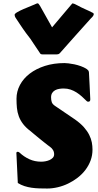

<svg xmlns="http://www.w3.org/2000/svg" viewBox="-20 -1090 577 1136"><path d="M77.1 -181.6Q77.1 -182.1 76.9 -182.6Q76.7 -183.1 76.7 -183.6Q76.7 -191.9 85.4 -191.9Q89.8 -191.9 95.2 -187.5Q121.6 -162.6 153.8 -147.9Q186 -133.3 224.1 -133.3Q234.4 -133.3 247.6 -135.5Q260.7 -137.7 272.5 -142.8Q284.2 -147.9 292.2 -156.2Q300.3 -164.6 300.3 -177.2Q300.3 -191.4 293.5 -202.6Q286.6 -213.9 275.4 -221.7Q271 -224.6 262.2 -231.4Q253.4 -238.3 242.2 -247.1Q231 -255.9 218.8 -265.9Q206.5 -275.9 195.6 -284.9Q184.6 -293.9 175.8 -301.3Q167 -308.6 162.6 -312.5Q133.8 -334 116.9 -356Q100.1 -377.9 91.3 -401.9Q82.5 -425.8 80.1 -451.4Q77.6 -477.1 77.6 -505.9Q77.6 -548.8 98.1 -587.4Q118.7 -626 156 -654.5Q193.4 -683.1 245.6 -700Q297.9 -716.8 361.8 -716.8Q369.6 -716.8 385.3 -715.1Q400.9 -713.4 419.7 -709.5Q438.5 -705.6 458 -698.7Q477.5 -691.9 493.7 -681.2Q499 -677.2 502.2 -673.3Q505.4 -669.4 506.3 -661.1Q508.8 -621.6 510.3 -583.3Q511.7 -544.9 514.2 -502Q514.2 -493.7 510.7 -491Q507.3 -488.3 502 -488.3Q496.6 -488.3 493.7 -491.2Q479.5 -505.4 464.4 -519Q449.2 -532.7 432.6 -543.2Q416 -553.7 397.2 -560.1Q378.4 -566.4 356.4 -566.4Q343.3 -566.4 330.1 -564.2Q316.9 -562 306.2 -556.2Q295.4 -550.3 288.8 -540Q282.2 -529.8 282.2 -514.2Q282.2 -497.6 286.4 -485.4Q290.5 -473.1 307.1 -462.4L424.3 -382.8Q456.5 -359.9 476.6 -337.2Q496.6 -314.5 507.8 -292Q519 -269.5 523.2 -247.8Q527.3 -226.1 527.3 -205.1Q527.3 -170.9 516.1 -140.6Q504.9 -110.4 485.4 -84.7Q465.8 -59.1 439.7 -38.8Q413.6 -18.6 383.8 -4.2Q354 10.3 322 17.8Q290 25.4 259.3 25.4Q235.4 25.4 212.2 24.7Q189 23.9 167 20.8Q145 17.6 124.5 11Q104 4.4 85.4 -7.3ZM160.2 -859.9Q144 -880.4 134.3 -893.8Q124.5 -907.2 116.2 -919.2Q107.9 -931.2 98.9 -944.8Q89.8 -958.5 75.2 -980.5Q70.3 -987.3 68.4 -992.7Q66.4 -998 66.4 -1002Q66.4 -1008.8 82.3 -1018.1Q98.1 -1027.3 119.6 -1036.6Q141.1 -1045.9 162.8 -1054.4Q184.6 -1063 196.3 -1068.8Q199.2 -1070.3 201.7 -1070.3Q205.6 -1070.3 208.7 -1066.9Q211.9 -1063.5 216.8 -1055.2L288.1 -928.2L405.8 -1067.4Q407.2 -1069.8 410.2 -1069.8Q413.1 -1069.3 418.7 -1067.6Q424.3 -1065.9 435.5 -1059.6Q460.4 -1045.9 482.9 -1036.1Q505.4 -1026.4 529.8 -1013.7Q534.7 -1011.7 534.7 -1006.3Q534.7 -1002 530.8 -995.6Q526.9 -989.3 517.1 -980.5Q470.2 -928.7 424.6 -877.4Q378.9 -826.2 334.5 -775.9Q329.6 -770.5 324.2 -769.3Q318.8 -768.1 314.5 -768.1H307.6H231.9Q227.5 -768.1 223.4 -769.3Q219.2 -770.5 216.3 -775.9Q215.8 -776.9 209.7 -785.9Q203.6 -794.9 195.1 -807.6Q186.5 -820.3 177 -834.5Q167.5 -848.6 160.2 -859.9Z"/></svg>

Font: Carter One
Style: Regular
Weight: 400
Designer: vernon adams
Foundry: vernon adams
Version: Version 1.000